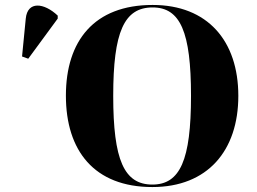

<svg xmlns="http://www.w3.org/2000/svg" viewBox="-20 -745 1037 775"><path d="M595 10C818 10 942 -137 942 -358C942 -580 818 -725 596 -725C360 -725 246 -580 246 -359C246 -137 360 10 595 10ZM94 -508 213 -670V-682C158 -734 91 -742 84 -670L69 -517ZM595 0C481 0 437 -99 437 -358C437 -616 481 -715 596 -715C708 -715 751 -616 751 -358C751 -99 707 0 595 0Z"/></svg>

Font: Noto Serif Display ExtraBold
Style: Regular
Weight: 800
Designer: Monotype Design Team
Foundry: Monotype Imaging Inc.
Version: Version 2.009